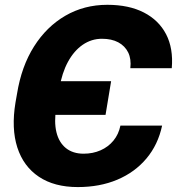

<svg xmlns="http://www.w3.org/2000/svg" viewBox="-20 -757 725 787"><path d="M298.8 9.8Q202.6 9.8 139.4 -32.5Q76.2 -74.7 51 -152.6Q25.9 -230.5 43.5 -336.9L49.8 -372.6Q67.9 -484.9 119.4 -566.4Q170.9 -647.9 248 -692.6Q325.2 -737.3 419.9 -737.3Q508.3 -737.3 569.6 -705.8Q630.9 -674.3 660.9 -616.5Q690.9 -558.6 684.1 -477.5H514.2Q518.6 -515.1 505.4 -542Q492.2 -568.8 464.8 -583.5Q437.5 -598.1 397.9 -598.1Q355 -598.1 319.1 -573.5Q283.2 -548.8 258.5 -503.4Q233.9 -458 223.6 -396L210.4 -314.5Q201.2 -256.8 211.4 -214.8Q221.7 -172.9 250.2 -149.9Q278.8 -127 322.8 -127Q360.8 -127 392.3 -140.9Q423.8 -154.8 445.1 -180.7Q466.3 -206.5 473.6 -242.2H644.5Q627.9 -164.1 580.3 -107.4Q532.7 -50.8 460.9 -20.5Q389.2 9.8 298.8 9.8ZM110.8 -286.1 133.8 -424.3H435.5L412.6 -286.1Z"/></svg>

Font: Inter Tight ExtraBold
Style: Italic
Weight: 800
Italic angle: -9.39999°
Designer: Rasmus Andersson
Foundry: rsms
Version: Version 3.004